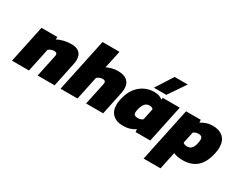

<svg xmlns="http://www.w3.org/2000/svg" viewBox="-115 -1318 2663 2107"><g transform="rotate(30 1217.0 -265.0)"><path d="M-16 0 84 -474H285L283 -442Q313 -459 360.5 -471.5Q408 -484 459 -484Q527 -484 561 -452.5Q595 -421 595 -362Q595 -349 593 -334.5Q591 -320 588 -304L524 0H309L368 -279Q369 -284 369.5 -288Q370 -292 370 -296Q370 -325 332 -325Q313 -325 294 -317Q275 -309 262 -298L199 0Z M599 0 742 -674H957L909 -450Q935 -464 972 -474Q1009 -484 1049 -484Q1128 -484 1167.5 -449Q1207 -414 1207 -349Q1207 -324 1201 -295L1139 0H923L982 -278Q983 -283 983.5 -287.5Q984 -292 984 -296Q984 -325 947 -325Q928 -325 909 -317Q890 -309 877 -298L814 0Z M1481 -522 1619 -738H1785L1638 -522ZM1392 10Q1312 10 1265 -33Q1218 -76 1218 -155Q1218 -170 1219.5 -186Q1221 -202 1225 -218Q1252 -350 1329.5 -417Q1407 -484 1510 -484Q1550 -484 1576 -473.5Q1602 -463 1616 -449L1621 -474H1836L1736 0H1550L1547 -34Q1515 -13 1478 -1.5Q1441 10 1392 10ZM1493 -144Q1514 -144 1530 -150Q1546 -156 1556 -166L1586 -309Q1579 -319 1567.5 -324Q1556 -329 1538 -329Q1501 -329 1478 -300.5Q1455 -272 1444 -218Q1443 -209 1441.5 -201.5Q1440 -194 1440 -188Q1440 -163 1454 -153.5Q1468 -144 1493 -144Z M1772 208 1916 -474H2102L2105 -439Q2137 -460 2173.5 -472Q2210 -484 2253 -484Q2334 -484 2383 -440.5Q2432 -397 2432 -311Q2432 -277 2423 -236Q2396 -109 2328 -49.5Q2260 10 2147 10Q2117 10 2084.5 4Q2052 -2 2033 -12L1986 208ZM2118 -145Q2152 -145 2173 -166.5Q2194 -188 2205 -240Q2207 -252 2208.5 -262.5Q2210 -273 2210 -281Q2210 -308 2197 -318.5Q2184 -329 2158 -329Q2139 -329 2123 -323Q2107 -317 2096 -307L2065 -164Q2082 -145 2118 -145Z"/></g></svg>

Font: Kanit ExtraBold
Style: Italic
Weight: 800
Italic angle: -12°
Designer: Katatrad Team
Foundry: CadsonDemak
Version: Version 2.000; ttfautohint (v1.8.3)